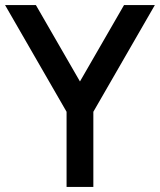

<svg xmlns="http://www.w3.org/2000/svg" viewBox="-20 -740 633 760"><path d="M243.5 0V-297.5L0 -720H122L296.5 -417.5L471 -720H593L349.5 -297.5V0Z"/></svg>

Font: Manrope KiralyPet SmBd KiralyPet
Style: Regular
Weight: 600
Designer: Mikhail Sharanda
Foundry: Mikhail Sharanda
Version: Version 4.502